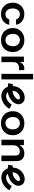

<svg xmlns="http://www.w3.org/2000/svg" viewBox="1631 -2338 713 4015"><g transform="rotate(90 1987.5 -330.5)"><path d="M347.6 -108.8C328.5 -94.7 305.5 -87.6 278.5 -87.6C253.9 -87.6 232.4 -93.9 213.9 -106.5C195.5 -119.1 181.3 -136.8 171.5 -159.5C161.7 -182.2 156.8 -209 156.8 -239.7C156.8 -269.8 161.7 -296.2 171.5 -319C181.3 -341.7 195.3 -359.2 213.5 -371.5C231.6 -383.8 253.3 -390 278.5 -390C305.5 -390 328.5 -382.9 347.6 -368.8C366.6 -354.6 379.6 -335 386.3 -309.8H497.9C492.3 -344.2 479.4 -374.4 459.1 -400.6C438.9 -426.7 413 -447 381.7 -461.4C350.4 -475.9 315.3 -483.1 276.6 -483.1C229.3 -483.1 187.6 -472.6 151.7 -451.7C115.7 -430.8 87.5 -402.1 66.9 -365.5C46.3 -329 36 -287 36 -239.7C36 -192.4 46.3 -150.1 66.9 -112.9C87.5 -75.8 115.7 -46.7 151.7 -25.8C187.6 -4.9 229.3 5.5 276.6 5.5C315.3 5.5 350.2 -1.7 381.2 -16.1C412.3 -30.6 438.1 -50.9 458.7 -77C479.3 -103.1 492.3 -133.4 497.9 -167.8H386.3C379.6 -142.6 366.6 -122.9 347.6 -108.8Z M1037.2 -366.9C1016.3 -403.2 987.1 -431.6 949.6 -452.2C912.1 -472.8 868.1 -483.1 817.7 -483.1C768 -483.1 724.2 -472.8 686.4 -452.2C648.6 -431.6 619.2 -403.2 598.3 -366.9C577.4 -330.7 567 -288.6 567 -240.6C567 -192.7 577.4 -150.1 598.3 -112.9C619.2 -75.8 648.6 -46.7 686.4 -25.8C724.2 -4.9 768 5.5 817.7 5.5C867.5 5.5 911.2 -4.9 948.7 -25.8C986.1 -46.7 1015.5 -75.8 1036.7 -112.9C1057.9 -150.1 1068.5 -192.7 1068.5 -240.6C1068.5 -288.6 1058.1 -330.7 1037.2 -366.9ZM930.2 -160C919.2 -136.9 903.8 -119.1 884.1 -106.5C864.5 -93.9 842.3 -87.6 817.7 -87.6C792.6 -87.6 770.3 -93.9 750.9 -106.5C731.6 -119.1 716.2 -136.9 704.8 -160C693.5 -183 687.8 -210.2 687.8 -241.5C687.8 -287.6 700.1 -323.9 724.6 -350.3C749.2 -376.7 780.3 -390 817.7 -390C855.2 -390 886.1 -376.7 910.4 -350.3C934.7 -323.9 946.8 -287.6 946.8 -241.5C946.8 -210.2 941.3 -183 930.2 -160Z M1418.4 -483.1C1381.5 -483.1 1349.8 -472.6 1323.4 -451.7C1302.4 -435.1 1287.7 -410.8 1276.4 -382.1V-473.9H1163V-3.7H1279.2V-248.9C1279.2 -291.9 1290.3 -323.3 1312.4 -342.9C1334.5 -362.6 1368 -372.4 1412.9 -372.4C1420.9 -372.4 1427.7 -372.3 1433.2 -372C1438.7 -371.7 1443 -370.9 1446.1 -369.7V-479.4C1440.6 -481.8 1431.4 -483.1 1418.5 -483.1Z M1640.2 -3.7V-667.4H1524V-3.7Z M2167.6 -219.9C2133.7 -160.3 2078.6 -117.3 2020.4 -105C1983.5 -97.1 1949.5 -102.7 1925.1 -120.9C1918.6 -125.6 1912.7 -131.4 1907.6 -137.8C1928.6 -141.2 1947.5 -145.7 1961.7 -150.1C2065.5 -181.9 2146.7 -260.7 2159 -341.9C2166.7 -392.6 2146.5 -438.4 2103.7 -467.8C2067.5 -492.4 2015.5 -497.4 1961 -481.5C1888.9 -460.3 1828.2 -406.2 1799 -336.9C1786.7 -307.9 1779.8 -274 1779.2 -239C1762.6 -241.1 1747.3 -243.3 1739.7 -244.8L1719.1 -147.2C1733.9 -144.1 1767.2 -139.6 1795.9 -136.5C1809.9 -98.8 1832.8 -64.8 1865.7 -40.5C1900.5 -14.9 1942.8 -1.7 1988.4 -1.7C2005.5 -1.7 2023.1 -3.5 2041 -7.3C2126.7 -25.4 2206.4 -86.5 2254.3 -170.6L2167.5 -220ZM1891 -298C1908.8 -340 1945.5 -372.8 1989.2 -385.6C2001.8 -389.3 2012.8 -390.7 2022 -390.7C2034.4 -390.7 2043.2 -388.1 2047.3 -385.3C2058.6 -377.6 2062.2 -369.7 2060.2 -356.9C2054.6 -319.7 2005.2 -268 1932.3 -245.6C1921.5 -242.2 1901.5 -237.5 1878.6 -234.6C1878.9 -257.3 1883.2 -279.4 1891 -298Z M2776.2 -366.9C2755.3 -403.2 2726.1 -431.6 2688.6 -452.2C2651.1 -472.8 2607.1 -483.1 2556.7 -483.1C2507 -483.1 2463.2 -472.8 2425.4 -452.2C2387.6 -431.6 2358.2 -403.2 2337.3 -366.9C2316.4 -330.7 2306 -288.6 2306 -240.6C2306 -192.7 2316.4 -150.1 2337.3 -112.9C2358.2 -75.8 2387.6 -46.7 2425.4 -25.8C2463.2 -4.9 2507 5.5 2556.7 5.5C2606.5 5.5 2650.2 -4.9 2687.7 -25.8C2725.1 -46.7 2754.5 -75.8 2775.7 -112.9C2796.9 -150.1 2807.5 -192.7 2807.5 -240.6C2807.5 -288.6 2797.1 -330.7 2776.2 -366.9ZM2669.2 -160C2658.2 -136.9 2642.8 -119.1 2623.1 -106.5C2603.5 -93.9 2581.3 -87.6 2556.7 -87.6C2531.6 -87.6 2509.3 -93.9 2489.9 -106.5C2470.6 -119.1 2455.2 -136.9 2443.8 -160C2432.5 -183 2426.8 -210.2 2426.8 -241.5C2426.8 -287.6 2439.1 -323.9 2463.6 -350.3C2488.2 -376.7 2519.3 -390 2556.7 -390C2594.2 -390 2625.1 -376.7 2649.4 -350.3C2673.7 -323.9 2685.8 -287.6 2685.8 -241.5C2685.8 -210.2 2680.3 -183 2669.2 -160Z M3306.2 -439.7C3277.7 -468.6 3237.9 -483.1 3186.9 -483.1C3143.8 -483.1 3107 -472.8 3076.2 -452.2C3050.3 -434.8 3030.8 -411.4 3015.4 -384.2V-473.9H2902V-3.8H3018.2V-257.3C3018.2 -283.1 3023.5 -305.8 3034.3 -325.5C3045 -345.2 3060.1 -360.5 3079.5 -371.6C3098.8 -382.7 3120.8 -388.2 3145.4 -388.2C3173.6 -388.2 3195.2 -380.8 3209.9 -366.1C3224.7 -351.3 3232 -329.5 3232 -300.6V-3.8H3349.1V-324.6C3349.1 -372.5 3334.8 -410.9 3306.2 -439.8Z M3872.6 -219.9C3838.7 -160.3 3783.6 -117.3 3725.4 -105C3688.5 -97.1 3654.5 -102.7 3630.1 -120.9C3623.6 -125.6 3617.7 -131.4 3612.6 -137.8C3633.6 -141.2 3652.5 -145.7 3666.7 -150.1C3770.5 -181.9 3851.7 -260.7 3864 -341.9C3871.7 -392.6 3851.5 -438.4 3808.7 -467.8C3772.5 -492.4 3720.5 -497.4 3666 -481.5C3593.9 -460.3 3533.2 -406.2 3504 -336.9C3491.7 -307.9 3484.8 -274 3484.2 -239C3467.6 -241.1 3452.3 -243.3 3444.7 -244.8L3424.1 -147.2C3438.9 -144.1 3472.2 -139.6 3500.9 -136.5C3514.9 -98.8 3537.8 -64.8 3570.7 -40.5C3605.5 -14.9 3647.8 -1.7 3693.4 -1.7C3710.5 -1.7 3728.1 -3.5 3746 -7.3C3831.7 -25.4 3911.4 -86.5 3959.3 -170.6L3872.5 -220ZM3596 -298C3613.8 -340 3650.5 -372.8 3694.2 -385.6C3706.8 -389.3 3717.8 -390.7 3727 -390.7C3739.4 -390.7 3748.2 -388.1 3752.3 -385.3C3763.6 -377.6 3767.2 -369.7 3765.2 -356.9C3759.6 -319.7 3710.2 -268 3637.3 -245.6C3626.5 -242.2 3606.5 -237.5 3583.6 -234.6C3583.9 -257.3 3588.2 -279.4 3596 -298Z"/></g></svg>

Font: Diatome Awesome Semibold
Style: Regular
Weight: 400
Designer: 15.100.17
Foundry: 15.100.17
Version: Version 1.005;Fontself Maker 3.5.8